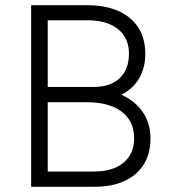

<svg xmlns="http://www.w3.org/2000/svg" viewBox="-20 -720 650 740"><path d="M100 -700H315Q421 -700 480.5 -650.5Q540 -601 540 -513Q540 -459 516.5 -418.5Q493 -378 448 -355Q502 -330 531 -287Q560 -244 560 -187Q560 -99 502.5 -49.5Q445 0 342 0H100ZM497 -187Q497 -253 449 -289.5Q401 -326 315 -326H164V-59H342Q415 -59 456 -93Q497 -127 497 -187ZM477 -513Q477 -574 434.5 -608Q392 -642 315 -642H164V-385H342Q406 -385 441.5 -419Q477 -453 477 -513Z"/></svg>

Font: Oak Sans Light
Style: Regular
Weight: 400
Designer: Erik Kennedy, Walven
Foundry: Erik Kennedy, Walven
Version: Version 1.100;Glyphs 3.1.2 (3151)